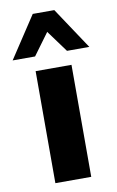

<svg xmlns="http://www.w3.org/2000/svg" viewBox="-97 -797 513 844"><g transform="rotate(-10 160.0 -375.0)"><path d="M88.9 -564H-11.2L111.3 -750H207.5L331.1 -564H231.4L160.2 -661.1ZM80.1 0V-500H240.2V0Z"/></g></svg>

Font: Now
Style: Bold
Weight: 700
Designer: Alfredo Marco Pradil
Foundry: Alfredo Marco Pradil
Version: Version 1.002;PS 001.002;hotconv 1.0.88;makeotf.lib2.5.64775